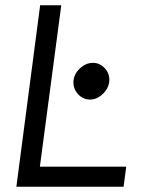

<svg xmlns="http://www.w3.org/2000/svg" viewBox="-20 -706 589 727"><path d="M132 -686H212L131 -75H458L448 1H42ZM258 -394Q258 -423 281 -445.5Q304 -468 332 -468Q357 -468 375.5 -449Q394 -430 394 -404Q394 -375 371 -352Q348 -329 321 -329Q295 -329 276.5 -348.5Q258 -368 258 -394Z"/></svg>

Font: Bellota
Style: Bold Italic
Weight: 700
Italic angle: -7.5°
Designer: Kemie Guaida
Foundry: Kemie Guaida
Version: Version 4.001